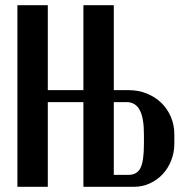

<svg xmlns="http://www.w3.org/2000/svg" viewBox="-20 -719 714 739"><path d="M164 -699V-372H301V-699H418V-372H476Q513 -372 545 -359Q577 -346 600.5 -323.5Q624 -301 637.5 -269.5Q651 -238 651 -202V-166Q651 -132 639 -101.5Q627 -71 606 -48.5Q585 -26 556.5 -13Q528 0 496 0H301V-326H164V0H47V-699ZM534 -202Q534 -266 517.5 -296Q501 -326 467 -326H418V-46H475Q507 -46 520.5 -72Q534 -98 534 -166Z"/></svg>

Font: Moniqa ExtBd Paragraph
Style: Regular
Weight: 800
Designer: Rajesh Rajput
Foundry: Rajesh Rajput
Version: Version 1.000